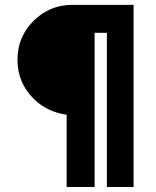

<svg xmlns="http://www.w3.org/2000/svg" viewBox="-20 -752 626 772"><path d="M248 0V-290.5Q168 -302.2 114.7 -355.5Q50.3 -419.9 50.3 -511.7Q50.3 -603.5 114.7 -668Q179.7 -732.4 270 -732.4H517.1V0H409.7V-620.1H360.4V0Z"/></svg>

Font: Consola Mono
Style: Bold
Weight: 700
Monospace: yes
Designer: Wojciech Kalinowski "wmk69" (wmk69@o2.pl)
Foundry: Wojciech Kalinowski "wmk69" (wmk69@o2.pl)
Version: Version 2.1.0